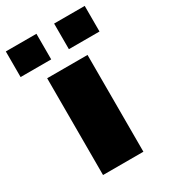

<svg xmlns="http://www.w3.org/2000/svg" viewBox="-232 -807 782 891"><g transform="rotate(-30 158.5 -361.0)"><path d="M51.3 0V-518.6H267.6V0ZM206.1 -585V-722.2H370.1V-585ZM-52.7 -585V-722.2H111.3V-585Z"/></g></svg>

Font: Black Ops One
Style: Regular
Weight: 400
Designer: James Grieshaber, Eben Sorkin
Foundry: Sorkin Type Co.
Version: Version 1.004; ttfautohint (v1.8.4.7-5d5b)